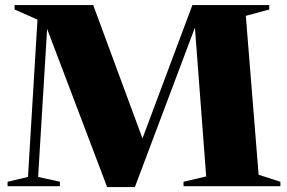

<svg xmlns="http://www.w3.org/2000/svg" viewBox="-20 -735 1134 758"><path d="M1001 -45 1087 -17.5V0H704.5V-17.5L794 -38.5L749.5 -626L512.5 3.5H403L166 -621L130.5 -36.5L216.5 -17.5V0H10V-17.5L90.5 -36.5L128 -657.5L37.5 -697.5V-715H348L542.5 -188.5L739.5 -715H1043V-697.5L950.5 -672.5Z"/></svg>

Font: Newsreader 72pt
Style: Bold
Weight: 700
Designer: Hugues Gentile
Foundry: Production Type
Version: Version 1.003; ttfautohint (v1.8.3)